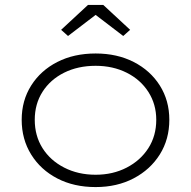

<svg xmlns="http://www.w3.org/2000/svg" viewBox="-20 -749 775 779"><path d="M368 10Q280 10 212.5 -25Q145 -60 106.5 -122Q68 -184 68 -263Q68 -341 106.5 -402Q145 -463 212.5 -497.5Q280 -532 368 -532Q455 -532 522.5 -497.5Q590 -463 628.5 -402Q667 -341 667 -263Q667 -184 628.5 -122.5Q590 -61 522.5 -25.5Q455 10 368 10ZM368 -40Q438 -40 494 -69Q550 -98 582 -148Q614 -198 614 -263Q614 -326 582 -376Q550 -426 494 -454Q438 -482 368 -482Q296 -482 240 -454Q184 -426 152.5 -376.5Q121 -327 121 -263Q121 -198 152.5 -148Q184 -98 240.5 -69Q297 -40 368 -40ZM256 -603 228 -628 337 -729H399L508 -628L480 -603L353 -700H383Z"/></svg>

Font: Lexend Exa ExtraLight
Style: Regular
Weight: 250
Designer: Bonnie Shaver-Troup, Thomas Jockin
Foundry: Lexend
Version: Version 1.007